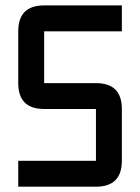

<svg xmlns="http://www.w3.org/2000/svg" viewBox="-20 -704 528 724"><path d="M439.5 -585.9H146.5V-390.6H341.8Q439.5 -390.6 439.5 -293V-97.7Q439.5 0 341.8 0H48.8V-97.7H341.8V-293H146.5Q48.8 -293 48.8 -390.6V-585.9Q48.8 -683.6 146.5 -683.6H439.5Z"/></svg>

Font: BabelStone Runic Norse
Style: Regular
Weight: 400
Designer: Andrew West
Foundry: BabelStone
Version: Version 3.002 March 14, 2022